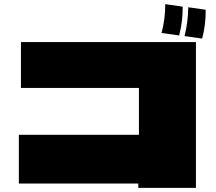

<svg xmlns="http://www.w3.org/2000/svg" viewBox="-20 -929 1040 926"><path d="M861 -897Q862 -826 844 -758L759 -770Q777 -836 777 -909ZM972 -882Q973 -811 955 -743L870 -755Q887 -821 888 -894ZM650 -505H81V-726H925V-23H647V-44H71V-279H650Z"/></svg>

Font: Dela Gothic One
Style: Regular
Weight: 400
Designer: aratakana
Foundry: aratakana
Version: Version 1.004